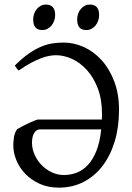

<svg xmlns="http://www.w3.org/2000/svg" viewBox="-20 -819 588 853"><path d="M263.7 -41.5Q293.9 -41.5 321.3 -52Q348.6 -62.5 370.8 -86.4Q393.1 -110.4 408.4 -148.9Q423.8 -187.5 429.7 -244.1H156.2Q142.1 -244.1 132.1 -228.3Q122.1 -212.4 122.1 -185.1Q122.1 -158.7 133.3 -132.8Q144.5 -106.9 163.8 -86.7Q183.1 -66.4 209 -54Q234.9 -41.5 263.7 -41.5ZM508.8 -331.1Q508.8 -253.9 489.5 -190.4Q470.2 -127 435.1 -81.3Q399.9 -35.6 350.8 -10.5Q301.8 14.6 241.7 14.6Q193.8 14.6 156.2 -2.4Q118.7 -19.5 92.5 -46.6Q66.4 -73.7 52.7 -107.2Q39.1 -140.6 39.1 -172.9Q39.1 -189.9 42.2 -210Q45.4 -230 56.2 -245.1Q67.4 -252 82.3 -259.5Q97.2 -267.1 110.8 -273.4Q124.5 -279.8 135.3 -283.9Q146 -288.1 149.4 -288.1H432.6Q432.6 -293.9 432.9 -300Q433.1 -306.2 433.1 -313Q433.1 -377.9 414.3 -426.8Q395.5 -475.6 365.7 -508.3Q335.9 -541 299.8 -557.4Q263.7 -573.7 228.5 -573.7Q215.3 -573.7 199 -570.8Q182.6 -567.9 162.4 -560.3Q142.1 -552.7 117.4 -539.6Q92.8 -526.4 63.5 -505.9Q61 -506.8 58.3 -510Q55.7 -513.2 53.2 -516.6Q50.8 -520 48.8 -523.2Q46.9 -526.4 45.9 -527.8Q78.6 -560.5 107.4 -580.6Q136.2 -600.6 162.6 -611.6Q189 -622.6 213.4 -626.2Q237.8 -629.9 262.7 -629.9Q308.6 -629.9 352.8 -609.9Q397 -589.8 431.6 -551.5Q466.3 -513.2 487.5 -457.5Q508.8 -401.9 508.8 -331.1ZM420.4 -752.4Q420.4 -738.8 416 -726.6Q411.6 -714.4 404.1 -705.3Q396.5 -696.3 386.2 -690.9Q376 -685.5 363.8 -685.5Q341.8 -685.5 332.3 -697.8Q322.8 -710 322.8 -732.4Q322.8 -746.1 327.1 -758.3Q331.5 -770.5 339.4 -779.5Q347.2 -788.6 357.2 -793.7Q367.2 -798.8 378.9 -798.8Q420.4 -798.8 420.4 -752.4ZM225.1 -752.4Q225.1 -738.8 220.7 -726.6Q216.3 -714.4 208.7 -705.3Q201.2 -696.3 190.9 -690.9Q180.7 -685.5 168.5 -685.5Q146.5 -685.5 137 -697.8Q127.4 -710 127.4 -732.4Q127.4 -746.1 131.8 -758.3Q136.2 -770.5 144 -779.5Q151.9 -788.6 161.9 -793.7Q171.9 -798.8 183.6 -798.8Q225.1 -798.8 225.1 -752.4Z"/></svg>

Font: Noto Serif Devanagari
Style: Regular
Weight: 400
Designer: Monotype Design Team
Foundry: Monotype Imaging Inc.
Version: Version 1.01